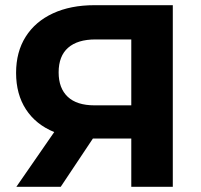

<svg xmlns="http://www.w3.org/2000/svg" viewBox="-20 -720 774 740"><path d="M646 -700V0H486V-186H338L214 0H43L189 -211Q118 -240 80 -298.5Q42 -357 42 -439Q42 -520 79 -578.5Q116 -637 184 -668.5Q252 -700 344 -700ZM206 -441Q206 -380 241 -347Q276 -314 344 -314H486V-568H348Q279 -568 242.5 -536Q206 -504 206 -441Z"/></svg>

Font: Montserrat-Bold
Style: Bold
Weight: 700
Version: Version 7.200